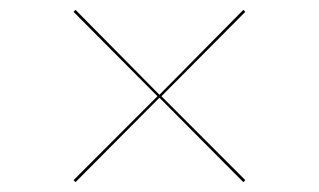

<svg xmlns="http://www.w3.org/2000/svg" viewBox="-20 -555 646 389"><path d="M303 -357 133 -186 129 -190 299 -360 129 -531 133 -535 303 -363 473 -535 477 -531 307 -360 477 -190 473 -186Z"/></svg>

Font: Hepta Slab Hairline
Style: Regular
Weight: 400
Designer: Michael LaGattuta
Foundry: Michael LaGattuta
Version: Version 1.100; ttfautohint (v1.8) -l 8 -r 50 -G 200 -x 14 -D